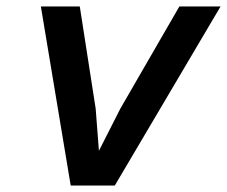

<svg xmlns="http://www.w3.org/2000/svg" viewBox="-20 -572 700 592"><path d="M106 -552H226L275 -237L285 -107L351 -237L533 -552H660L334 0H198Z"/></svg>

Font: Azeret Mono Medium
Style: Italic
Weight: 500
Italic angle: -12°
Designer: Martin Vácha
Foundry: Displaay
Version: Version 1.000; Glyphs 3.0.3, build 3074